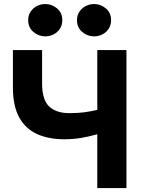

<svg xmlns="http://www.w3.org/2000/svg" viewBox="-20 -954 747 974"><path d="M473.5 0V-273Q431 -261 391 -254.2Q351 -247.5 306 -247.5Q225.5 -247.5 167 -274.5Q108.5 -301.5 77 -359.2Q45.5 -417 45.5 -510.5V-700H193.5V-531Q193.5 -448 229.2 -414Q265 -380 332.5 -380Q375 -380 408.2 -384.5Q441.5 -389 473.5 -396.5V-700H621.5V0ZM210 -769.5Q176 -769.5 149.5 -792Q123 -814.5 123 -851.5Q123 -876.5 135.2 -894.8Q147.5 -913 167.2 -923.2Q187 -933.5 210 -933.5Q243.5 -933.5 269.8 -911.2Q296 -889 296 -851.5Q296 -826.5 283.8 -808Q271.5 -789.5 251.8 -779.5Q232 -769.5 210 -769.5ZM457.5 -769.5Q423.5 -769.5 397 -792Q370.5 -814.5 370.5 -851.5Q370.5 -876 382.8 -894.5Q395 -913 414.8 -923.2Q434.5 -933.5 457.5 -933.5Q491 -933.5 517.2 -911.2Q543.5 -889 543.5 -851.5Q543.5 -826.5 531.2 -808Q519 -789.5 499.2 -779.5Q479.5 -769.5 457.5 -769.5Z"/></svg>

Font: Geologica Roman SemiBold
Style: Regular
Weight: 600
Designer: Sindre Bremnes, Frode Helland
Foundry: Monokrom Skriftforlag AS
Version: Version 1.010;gftools[0.9.28]